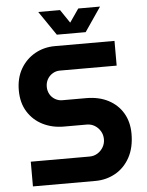

<svg xmlns="http://www.w3.org/2000/svg" viewBox="-59 -927 744 975"><g transform="rotate(-5 313.0 -440.0)"><path d="M69 0V-126H369Q391 -126 409 -137Q427 -148 438 -166.5Q449 -185 449 -207Q449 -230 438 -248.5Q427 -267 409 -278Q391 -289 369 -289H252Q193 -289 145 -313Q97 -337 68.5 -382.5Q40 -428 40 -492Q40 -555 67 -601.5Q94 -648 140 -674Q186 -700 242 -700H546V-574H256Q236 -574 219 -563.5Q202 -553 192.5 -536Q183 -519 183 -498Q183 -477 192.5 -460Q202 -443 219 -433Q236 -423 256 -423H377Q442 -423 490 -398Q538 -373 564.5 -328Q591 -283 591 -223Q591 -152 563.5 -102Q536 -52 489.5 -26Q443 0 387 0ZM257 -757 173 -880H284L330 -812L377 -880H488L404 -757Z"/></g></svg>

Font: MuseoModerno Thin SemiBold
Style: Regular
Weight: 600
Version: Version 1.003